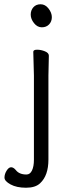

<svg xmlns="http://www.w3.org/2000/svg" viewBox="-20 -718 341 900"><path d="M170.5 -698Q192 -698 207.5 -678Q223 -658 223 -637.5Q223 -617 210 -603.5Q197 -590 176 -590Q155 -590 139.5 -609.5Q124 -629 124 -649.5Q124 -670 136.5 -684Q149 -698 170.5 -698ZM209 -457 207 -364V30Q207 105 168 141Q146 162 102 162Q58 162 29.5 146.5Q1 131 1 114.5Q1 98 11 82Q21 66 32 66Q43 66 54 79Q70 100 104 100Q121 100 130 81Q139 62 139 31V-364L136 -475Q136 -485 154 -485Q172 -485 190.5 -477.5Q209 -470 209 -457Z"/></svg>

Font: LXGW WenKai
Style: Regular
Weight: 400
Designer: LXGW / Fontworks Inc.
Foundry: LXGW / Fontworks Inc.
Version: Version 1.520; June 14, 2025